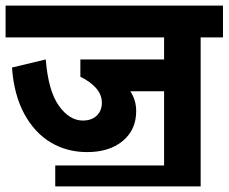

<svg xmlns="http://www.w3.org/2000/svg" viewBox="-30 -668 819 688"><path d="M-10 -648H769V-534H689V0H168V-75H558V-341H437Q458 -309 458 -270Q458 -203 410 -163Q362 -123 282 -123Q210 -123 152 -157.5Q94 -192 57 -260Q20 -328 13 -426L134 -455Q143 -342 181 -289Q219 -236 267 -236Q298 -236 316.5 -253.5Q335 -271 335 -300Q335 -329 314 -352.5Q293 -376 258 -393V-455H558V-534H-10Z"/></svg>

Font: Madhuban SemiBold
Style: Regular
Weight: 600
Designer: jaikishan Patel
Foundry: MagicType
Version: Version 1.000